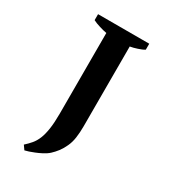

<svg xmlns="http://www.w3.org/2000/svg" viewBox="-197 -760 894 1009"><g transform="rotate(30 250.0 -255.5)"><path d="M94.2 -662.1H404.8V-626Q397.5 -621.1 387.2 -616.9Q377 -612.8 366 -609.1Q355 -605.5 343.8 -602.5Q332.5 -599.6 323.2 -598.1V-114.7Q323.2 -75.7 318.6 -43.9Q314 -12.2 302.2 12.7Q291 37.6 275.9 57.4Q260.7 77.1 245.1 91.3Q237.3 98.6 227.8 104.7Q218.3 110.8 208.3 116.2Q198.2 121.6 188.7 125.7Q179.2 129.9 170.9 133.3Q154.3 140.1 140.9 144.5Q127.4 148.9 116.7 151.4L99.1 126.5Q118.2 109.4 133.5 91.3Q148.9 73.2 159.4 47.4Q169.9 21.5 175.5 -15.9Q181.2 -53.2 181.2 -108.9V-598.1Q171.4 -599.6 159.7 -602.8Q147.9 -606 136 -609.6Q124 -613.3 113 -617.4Q102.1 -621.6 94.2 -626Z"/></g></svg>

Font: PT Astra Serif
Style: Bold
Weight: 700
Designer: A.Korolkova, I. Chaeva
Foundry: ParaType Ltd
Version: Version 1.002